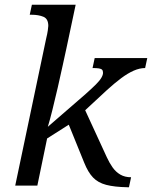

<svg xmlns="http://www.w3.org/2000/svg" viewBox="-20 -780 639 807"><path d="M515 7Q461 6 426.5 -3Q392 -12 371 -34Q350 -56 334 -96L252 -298L307 -280L178 -198L137 0H44L174 -618Q179 -638 181 -652.5Q183 -667 183 -671Q183 -701 162.5 -709.5Q142 -718 113 -718H105L114 -760H298L259 -576Q253 -549 243.5 -505Q234 -461 222.5 -411Q211 -361 200 -317Q189 -273 181 -247L340 -385Q367 -409 383 -425Q399 -441 406 -453Q413 -465 413 -474Q413 -483 409 -487Q405 -491 395.5 -492.5Q386 -494 369 -494L378 -536H599L590 -494Q567 -494 542 -483Q517 -472 489.5 -451.5Q462 -431 429 -401L305 -286L319 -358L429 -119Q440 -95 453.5 -76Q467 -57 486 -46Q505 -35 531 -35L522 7Z"/></svg>

Font: Noto Serif
Style: Italic
Weight: 400
Italic angle: -12°
Designer: Monotype Design Team
Foundry: Monotype Imaging Inc.
Version: Version 2.013